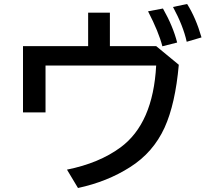

<svg xmlns="http://www.w3.org/2000/svg" viewBox="-20 -898 1040 970"><path d="M425.3 -834H535.2V-665H769L883.3 -570.8Q865.7 -372.6 811.5 -253.4Q753.9 -127.4 637.2 -53.7Q522 20 374 51.8L318.4 -41Q481 -73.7 588.9 -153.3Q753.4 -274.4 769 -566.9H210V-330.1H96.2V-665H425.3ZM800.3 -664.1Q782.2 -735.8 728 -840.8L803.2 -855Q854 -765.6 875 -683.1ZM923.3 -687Q905.3 -768.1 854 -862.8L925.3 -877.9Q969.7 -807.6 998 -709Z"/></svg>

Font: BIZ UDGothic
Style: Bold
Weight: 700
Monospace: yes
Designer: TypeBank Co., Ltd.
Foundry: Morisawa Inc.
Version: Version 1.05